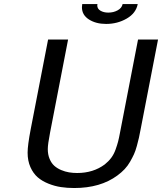

<svg xmlns="http://www.w3.org/2000/svg" viewBox="-20 -923 811 961"><path d="M669.4 -902.8Q660.6 -856.9 614.3 -830.1Q567.9 -803.2 511.2 -803.2Q460 -803.2 425 -825.7Q390.1 -848.1 390.1 -886.7Q390.1 -894 391.6 -902.8H467.8Q466.8 -897.9 466.8 -896Q466.8 -878.9 482.9 -869.4Q499 -859.9 522 -859.9Q547.9 -859.9 568.8 -871.3Q589.8 -882.8 593.8 -902.8ZM219.2 -176.8Q219.2 -149.4 228.3 -127.7Q237.3 -106 252 -93Q266.6 -80.1 286.4 -71.8Q306.2 -63.5 325.7 -60.3Q345.2 -57.1 366.2 -57.1Q446.8 -57.1 504.4 -100.1Q523.4 -115.2 536.9 -133.3Q550.3 -151.4 558.6 -174.8Q566.9 -198.2 571 -214.1Q575.2 -230 580.6 -258.8L670.9 -725.1H771L684.1 -276.9Q678.7 -248.5 675.3 -233.2Q671.9 -217.8 665 -192.6Q658.2 -167.5 650.4 -150.6Q642.6 -133.8 631.1 -113.5Q619.6 -93.3 603.8 -76.4Q587.9 -59.6 567.9 -44.9Q482.9 18.1 351.6 18.1Q316.4 18.1 285.2 13.4Q253.9 8.8 222.7 -3.7Q191.4 -16.1 168.9 -35.4Q146.5 -54.7 132.3 -86.4Q118.2 -118.2 118.2 -158.7Q118.2 -195.8 133.8 -276.9L220.7 -725.1H320.8L230.5 -258.8Q219.2 -200.7 219.2 -176.8Z"/></svg>

Font: Aurulent Sans
Style: Italic
Weight: 400
Italic angle: -11°
Version: Version 2007.05.04